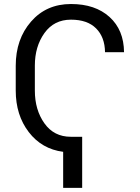

<svg xmlns="http://www.w3.org/2000/svg" viewBox="-20 -741 689 947"><path d="M385.3 -66.4V185.5H291.5V7.8Q186 -5.9 121.8 -89.6Q57.6 -173.3 57.6 -294.4V-416.5Q57.6 -547.9 133.1 -634.5Q208.5 -721.2 330.1 -721.2Q449.7 -721.2 520.3 -657.2Q590.8 -593.3 591.8 -483.4H498Q497.1 -557.6 454.1 -600.8Q411.1 -644 330.1 -644Q246.6 -644 199.2 -577.9Q151.9 -511.7 151.9 -417.5V-294.4Q151.9 -199.2 199 -132.8Q246.1 -66.4 329.1 -66.4Z"/></svg>

Font: LXGW WenKai Screen R
Style: Regular
Weight: 400
Designer: Fontworks Inc.
Version: Version 1.235;May 31, 2022